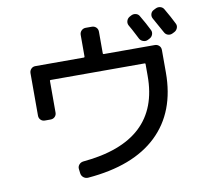

<svg xmlns="http://www.w3.org/2000/svg" viewBox="-92 -941 1185 1093"><g transform="rotate(-10 500.0 -395.0)"><path d="M732.4 -819.3Q746.1 -826.2 760.3 -822.3Q774.4 -818.4 781.2 -804.7Q808.6 -758.8 828.1 -718.8Q835 -706.1 830.1 -691.9Q825.2 -677.7 811.5 -670.9L801.8 -666Q789.1 -659.2 774.4 -664.1Q759.8 -668.9 752.9 -681.6Q748 -690.4 739.3 -708Q730.5 -725.6 722.7 -739.7Q714.8 -753.9 708 -765.6Q701.2 -778.3 705.1 -792Q709 -805.7 721.7 -813.5ZM924.8 -820.3Q954.1 -770.5 973.6 -730.5Q980.5 -717.8 975.6 -704.1Q970.7 -690.4 958 -683.6L946.3 -677.7Q932.6 -670.9 918.9 -675.3Q905.3 -679.7 898.4 -693.4Q890.6 -709 849.6 -781.2Q842.8 -793.9 846.7 -807.6Q850.6 -821.3 864.3 -828.1L876 -834Q889.6 -840.8 903.8 -836.9Q918 -833 924.8 -820.3ZM144.5 -315.4Q129.9 -315.4 120.1 -325.2Q110.4 -335 110.4 -349.6V-594.7Q110.4 -609.4 120.1 -619.6Q129.9 -629.9 144.5 -629.9H424.8Q429.7 -629.9 429.7 -634.8V-759.8Q429.7 -774.4 439.9 -784.7Q450.2 -794.9 464.8 -794.9H500Q514.6 -794.9 524.9 -785.2Q535.2 -775.4 535.2 -759.8V-634.8Q535.2 -629.9 540 -629.9H835Q849.6 -629.9 859.9 -620.1Q870.1 -610.4 870.1 -594.7V-464.8Q870.1 -237.3 732.4 -105.5Q594.7 26.4 330.1 47.9Q315.4 48.8 303.7 39.6Q292 30.3 290 14.6L287.1 -9.8Q285.2 -23.4 294.4 -34.7Q303.7 -45.9 318.4 -47.9Q765.6 -87.9 764.6 -464.8V-533.2Q764.6 -537.1 759.8 -537.1H216.8Q211.9 -537.1 211.9 -533.2V-349.6Q211.9 -335 202.1 -325.2Q192.4 -315.4 176.8 -315.4Z"/></g></svg>

Font: Rounded-L Mgen+ 1m medium
Style: Regular
Weight: 500
Designer: [Source Han Sans]
Ryoko NISHIZUKA  (kana & ideographs); Paul D. Hunt (Latin, Greek & Cyrillic); Wenlong ZHANG  (bopomofo
Version: Version 1.059.20150602